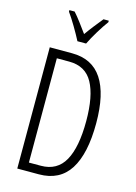

<svg xmlns="http://www.w3.org/2000/svg" viewBox="-139 -1019 771 1092"><g transform="rotate(15 247.0 -473.5)"><path d="M443 -365Q443 -185 384 -92.5Q325 0 203 0H76V-714H207Q326 -714 384.5 -625.5Q443 -537 443 -365ZM385 -362Q385 -509 342.5 -586.5Q300 -664 204 -664H131V-50H201Q297 -50 341 -129Q385 -208 385 -362ZM219 -788Q201 -823 175.5 -866Q150 -909 129 -938V-947H160Q179 -926 201.5 -896Q224 -866 245 -837Q267 -868 286 -892Q305 -916 330 -947H361V-938Q338 -907 312.5 -865Q287 -823 270 -788Z"/></g></svg>

Font: Noto Sans Myanmar ExtraCondensed Light
Style: Regular
Weight: 300
Width: 2
Designer: Monotype Design Team
Foundry: Monotype Imaging Inc.
Version: Version 2.107; ttfautohint (v1.8.4.7-5d5b)